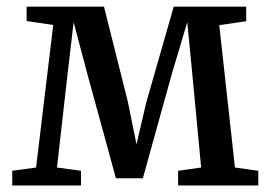

<svg xmlns="http://www.w3.org/2000/svg" viewBox="-20 -568 828 588"><path d="M17.5 0V-45L90.5 -55L143 -491.5L61.5 -503.5V-547.5H298.5L372 -254.5L398 -126L428 -254.5L512 -547.5H734V-503L651.5 -491L699.5 -55L771 -45V0H525.5V-45L596 -55L569 -340.5L553.5 -500L506.5 -342.5L417.5 -22H335L247 -343.5L205.5 -500L187 -342L154.5 -55L228 -45V0Z"/></svg>

Font: Merriweather 36pt
Style: Regular
Weight: 400
Designer: Eben Sorkin
Foundry: Eben Sorkin
Version: Version 2.100